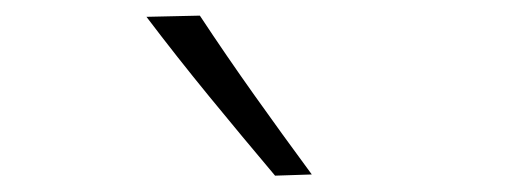

<svg xmlns="http://www.w3.org/2000/svg" viewBox="-20 -820 656 242"><path d="M326.7 -598.6Q284.7 -648.4 243.9 -698.2Q203.1 -748 164.6 -798.8L231.9 -800.3Q265.1 -750 300.5 -700.2Q335.9 -650.4 373 -600.1Z"/></svg>

Font: Pinar-DS3-FD Light
Style: Regular
Weight: 300
Designer: Amin Abedi
Version: Version 3.000